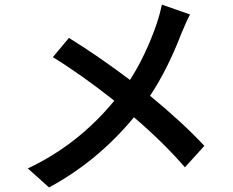

<svg xmlns="http://www.w3.org/2000/svg" viewBox="-20 -778 1017 839"><path d="M810.5 -714.8Q796.9 -690.4 773.4 -633.8Q712.9 -475.6 635.7 -359.4Q777.3 -243.2 873 -140.6L788.1 -46.9Q693.4 -156.2 565.4 -265.6Q406.2 -73.2 194.3 41L101.6 -42Q321.3 -145.5 479.5 -337.9Q335 -452.1 210.9 -528.3L281.2 -612.3Q405.3 -536.1 547.9 -428.7Q616.2 -534.2 665 -674.8Q678.7 -715.8 687.5 -757.8Z"/></svg>

Font: Min Sans SemiBold
Style: Regular
Weight: 600
Designer: Jinseong-Kim, NotoSansCJK, Nunito
Foundry: Jinseong-Kim
Version: Version 1.400;Glyphs 3.1.2 (3151)